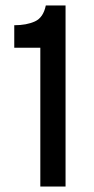

<svg xmlns="http://www.w3.org/2000/svg" viewBox="-20 -680 343 700"><path d="M127 0V-506H32V-588Q77 -588 107.5 -602Q138 -616 147 -660H219V0Z"/></svg>

Font: Bricolage Grotesque 18pt
Style: Regular
Weight: 400
Version: Version 1.001;gftools[0.9.33.dev8+g029e19f]